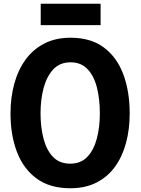

<svg xmlns="http://www.w3.org/2000/svg" viewBox="-20 -986 749 1023"><path d="M354 17Q246 17 175.5 -34.5Q105 -86 70.5 -176Q36 -266 36 -381Q36 -466 56 -539.5Q76 -613 116 -668Q156 -723 216 -754Q276 -785 356 -785Q464 -785 533.5 -733Q603 -681 637 -590Q671 -499 671 -382Q671 -297 651.5 -224.5Q632 -152 593 -98Q554 -44 494.5 -13.5Q435 17 354 17ZM354 -114Q411 -114 445.5 -150.5Q480 -187 496 -248Q512 -309 512 -381Q512 -458 496.5 -519.5Q481 -581 446.5 -617.5Q412 -654 356 -654Q299 -654 264 -616.5Q229 -579 212.5 -517.5Q196 -456 196 -382Q196 -308 212 -247Q228 -186 262.5 -150Q297 -114 354 -114ZM516 -966V-852H197V-966Z"/></svg>

Font: Yaldevi ExtraLight
Style: Regular
Weight: 200
Designer: Sol Matas, Rajitha Manaperi, Kosala Senevirathne
Foundry: Mooniak
Version: Version 1.100